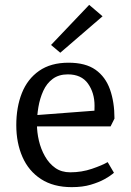

<svg xmlns="http://www.w3.org/2000/svg" viewBox="-20 -760 538 790"><path d="M275 10Q200 10 149 -23Q98 -56 72.5 -114Q47 -172 47 -245Q47 -319 70 -377Q93 -435 141 -468.5Q189 -502 262 -502Q332 -502 373 -473Q414 -444 432.5 -392Q451 -340 451 -272L435 -240H111V-285L400 -307L368 -272Q368 -285 368.5 -297.5Q369 -310 369 -325Q369 -378 342 -416Q315 -454 259 -454Q222 -454 197 -435.5Q172 -417 158 -386Q144 -355 138 -319.5Q132 -284 132 -249Q132 -216 140 -181.5Q148 -147 165 -117Q182 -87 207.5 -69Q233 -51 269 -51Q316 -51 358.5 -65.5Q401 -80 423 -93L449 -49Q452 -52 442 -43.5Q432 -35 409.5 -22.5Q387 -10 353.5 0Q320 10 275 10ZM228 -543 190 -575 347 -740 402 -693Z"/></svg>

Font: Andada Pro
Style: Regular
Weight: 400
Designer: Carolina Giovagnoli
Foundry: Huerta Tipografica
Version: Version 3.003